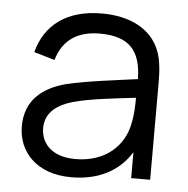

<svg xmlns="http://www.w3.org/2000/svg" viewBox="-45 -600 647 660"><g transform="rotate(5 278.0 -270.0)"><path d="M224.5 15C316.5 15 388 -21 430 -89.5V0H495.5V-335.5C495.5 -375.5 492.5 -415.5 479.5 -447C451 -517 379 -555 280.5 -555C161.5 -555 85.5 -499 60.5 -402.5L132 -381.5C152.5 -453.5 205.5 -485.5 279.5 -485.5C382 -485.5 422 -438.5 423.5 -341C351.5 -331 250.5 -319.5 177.5 -302C97 -280.5 40 -233.5 40 -145C40 -59 102 15 224.5 15ZM233 -48.5C146 -48.5 113.5 -98 113.5 -145C113.5 -203.5 161 -229.5 207 -243C266.5 -259.5 351.5 -268 422.5 -276.5C422.5 -252 421.5 -217 415.5 -190.5C401.5 -109 336 -48.5 233 -48.5Z"/></g></svg>

Font: Manrope
Style: Regular
Weight: 400
Designer: Mikhail Sharanda
Foundry: Mikhail Sharanda
Version: Version 4.505